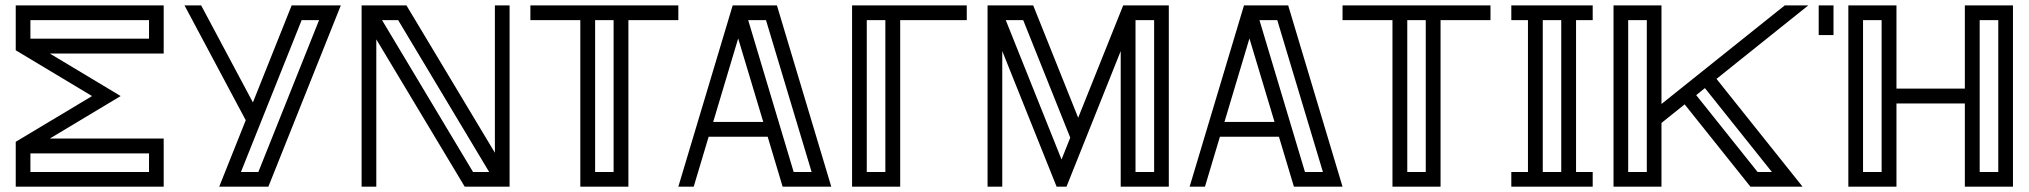

<svg xmlns="http://www.w3.org/2000/svg" viewBox="-20 -701 7618 721"><path d="M594.7 0H39.1V-168.5L325.7 -340.3L39.1 -512.2V-680.7H594.7V-500H167L433.1 -340.3L167 -180.7H594.7ZM539.6 -55.2V-125H94.2V-55.2ZM539.6 -555.7V-625.5H94.2V-555.7Z M950.2 -55.2 1178.2 -625.5H1112.8L884.8 -55.2ZM987.8 0H803.2L902.8 -249.5L672.9 -680.7H735.4L929.7 -316.4L1075.2 -680.7H1259.8Z M1816.9 -55.2 1475.1 -625.5H1414.6L1756.3 -55.2ZM1893.6 0H1725.1L1393.1 -553.2V0H1337.9V-680.7H1506.3L1838.4 -127.4V-680.7H1893.6Z M2339.8 0H2159.2V-625.5H1971.7V-680.7H2527.3V-625.5H2339.8ZM2284.2 -55.2V-625.5H2214.8V-55.2Z M3101.6 0H2918.9L2862.8 -187.5H2641.1L2585 0H2527.3L2731.4 -680.7H2897.5ZM2846.2 -243.2 2752 -556.6 2658.2 -243.2ZM3027.8 -55.2 2856.4 -625.5H2789.6L2960.4 -55.2Z M3360.4 0H3179.7V-680.7H3610.4V-625.5H3360.4ZM3304.7 -55.2V-625.5H3234.9V-55.2Z M3966.3 -102.1 3999 -184.1 3822.3 -625.5H3756.8ZM4314 -55.2V-625.5H4244.1V-55.2ZM4369.1 0H4188.5V-509.3L3984.9 0H3947.8L3743.7 -509.3V0H3688.5V-680.7H3859.9L4028.8 -258.8L4197.8 -680.7H4369.1Z M5021.5 0H4838.9L4782.7 -187.5H4561L4504.9 0H4447.3L4651.4 -680.7H4817.4ZM4766.1 -243.2 4671.9 -556.6 4578.1 -243.2ZM4947.8 -55.2 4776.4 -625.5H4709.5L4880.4 -55.2Z M5389.6 0H5209V-625.5H5021.5V-680.7H5577.1V-625.5H5389.6ZM5334 -55.2V-625.5H5264.6V-55.2Z M5842.8 -55.2V-625.5H5773.4V-55.2ZM5960.9 0H5655.3V-55.2H5717.8V-625.5H5655.3V-680.7H5960.9V-625.5H5898.4V-55.2H5960.9Z M6164.1 -55.2V-625.5H6094.2V-55.2ZM6633.8 -55.2 6382.3 -370.1 6349.6 -343.8 6580.1 -55.2ZM6749 0H6553.2L6306.2 -309.1L6219.2 -239.3V0H6039.1V-680.7H6219.2V-310.5L6682.1 -680.7H6770.5L6425.8 -404.8Z M7539.1 0H7358.4V-312.5H7101.6V0H6920.9V-680.7H7101.6V-368.2H7358.4V-680.7H7539.1ZM7045.9 -55.2V-625.5H6976.1V-55.2ZM7483.9 -55.2V-625.5H7414.1V-55.2ZM6865.2 -569.3H6809.6V-680.7H6865.2Z"/></svg>

Font: X Company
Style: Regular
Weight: 400
Designer: GGBotNet
Foundry: GGBotNet
Version: 0.90